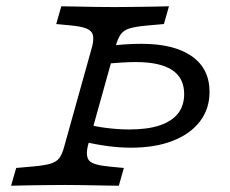

<svg xmlns="http://www.w3.org/2000/svg" viewBox="-20 -591 732 611"><path d="M396.8 -121Q361.3 -121 321.8 -126.2Q282.3 -131.5 243.5 -141.1L258.1 -196Q279.8 -188.7 318.1 -183.9Q356.5 -179 391.9 -179Q449.2 -179 487.9 -191.9Q526.6 -204.8 546.4 -229.8Q566.1 -254.8 566.1 -291.9Q566.1 -342.7 527.8 -368.1Q489.5 -393.5 412.1 -393.5Q391.9 -393.5 365.7 -391.9Q339.5 -390.3 311.3 -387.9L329 -444.4Q345.2 -447.6 375 -449.6Q404.8 -451.6 429.8 -451.6Q533.9 -451.6 590.3 -412.1Q646.8 -372.6 646.8 -298.4Q646.8 -244.4 616.1 -204.4Q585.5 -164.5 529.4 -142.7Q473.4 -121 396.8 -121ZM187.1 -2.4Q162.1 -2.4 131.9 -2Q101.6 -1.6 71.4 -1.2Q41.1 -0.8 15.3 0L31.5 -56.5L85.5 -61.3Q121.8 -64.5 140.7 -70.2Q159.7 -75.8 169 -88.3Q178.2 -100.8 184.7 -125.8L273.4 -443.5Q279 -466.9 275.4 -480.2Q271.8 -493.5 254.8 -500.4Q237.9 -507.3 200.8 -510.5L158.9 -514.5L175 -571Q192.7 -571 221.8 -570.2Q250.8 -569.4 283.9 -569Q316.9 -568.5 345.2 -568.5H346Q371.8 -568.5 401.6 -569Q431.5 -569.4 462.1 -569.8Q492.7 -570.2 517.7 -571L501.6 -514.5L447.6 -509.7Q412.1 -506.5 393.1 -500.8Q374.2 -495.2 364.9 -482.7Q355.6 -470.2 348.4 -445.2L259.7 -127.4Q251.6 -92.7 264.5 -79Q277.4 -65.3 332.3 -60.5L374.2 -56.5L358.1 0Q345.2 0 325 -0.4Q304.8 -0.8 281 -1.2Q257.3 -1.6 233.5 -2Q209.7 -2.4 187.9 -2.4H187.1Z"/></svg>

Font: Playfair 5pt SemiExpanded Light
Style: Italic
Weight: 300
Width: 6
Italic angle: -15.6°
Designer: Claus Eggers Sørensen
Foundry: Claus Eggers Sørensen
Version: Version 2.203